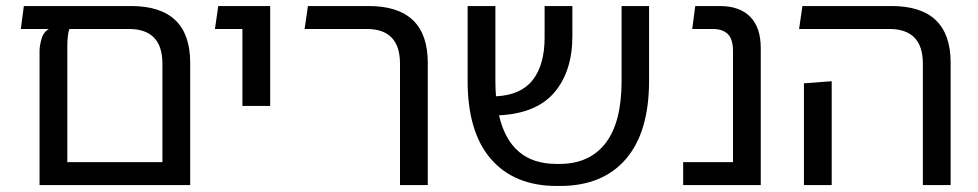

<svg xmlns="http://www.w3.org/2000/svg" viewBox="-20 -613 3241 636"><path d="M414 -593Q610 -593 610 -405V0H111V-444Q111 -461 117.5 -484Q124 -507 142 -517H49L59 -593ZM518 -76V-402Q518 -517 407 -517H210Q206 -507 204.5 -492Q203 -477 203 -462V-76Z M783 -262V-517H692L703 -593H875V-262Z M1305 0V-402Q1305 -517 1195 -517H989L1000 -593H1201Q1397 -593 1397 -405V0Z M1824 3Q1684 3 1606.5 -86Q1529 -175 1529 -345V-593H1621V-345Q1621 -318 1623 -294Q1706 -298 1745 -348.5Q1784 -399 1784 -488V-593H1876V-494Q1876 -377 1816.5 -307Q1757 -237 1633 -231Q1670 -70 1823 -70H1833Q1933 -70 1986 -139Q2039 -208 2039 -344V-593H2130V-345Q2130 -175 2053 -86Q1976 3 1835 3Z M2243 0V-76H2408V-445Q2408 -483 2391 -500Q2374 -517 2341 -517H2273L2283 -593H2364Q2430 -593 2465 -557.5Q2500 -522 2500 -454V0Z M3037 0V-402Q3037 -517 2926 -517H2627L2638 -593H2933Q3129 -593 3129 -405V0ZM2643 0V-337L2735 -344V0Z"/></svg>

Font: Go Noto Current
Style: Regular
Weight: 400
Designer: Monotype Design Team
Foundry: Monotype Imaging Inc.
Version: Version 2.007; ttfautohint (v1.8) -l 8 -r 50 -G 200 -x 14 -D